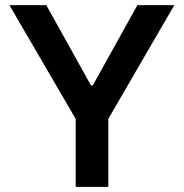

<svg xmlns="http://www.w3.org/2000/svg" viewBox="-20 -727 715 747"><path d="M160.2 -707 334 -394.5H340.8L514.6 -707H658.2L401.4 -264.6V0H274.4V-264.6L16.6 -707Z"/></svg>

Font: Pretendard GOV SemiBold
Style: Regular
Weight: 600
Designer: Base glyphs from Inter by Rasmus Andersson; Hangeul glyphs from Noto Sans CJK(Source Han Sans) by Jang Soo-young and Kan
Foundry: Kil Hyung-jin
Version: Version 1.309